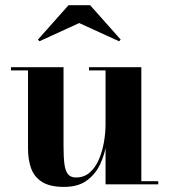

<svg xmlns="http://www.w3.org/2000/svg" viewBox="-20 -724 664 754"><path d="M231.5 10Q175.5 10 144.8 -9.8Q114 -29.5 102 -63.5Q90 -97.5 90 -141V-447.5H23V-460H229.5V-148.5Q229.5 -106.5 233 -79.8Q236.5 -53 247 -40Q257.5 -27 278 -27Q310.5 -27 332.8 -46.8Q355 -66.5 368.5 -98Q382 -129.5 388.2 -166Q394.5 -202.5 394.5 -236.5L404 -238.5Q404 -202 397.5 -159.2Q391 -116.5 372.8 -78Q354.5 -39.5 320.5 -14.8Q286.5 10 231.5 10ZM394.5 0V-447.5H329.5V-460H535V-12.5H601.5V0ZM135 -562 129 -568.5 249 -703.5H334L454 -568.5L447.5 -562L291 -633.5Z"/></svg>

Font: Bodoni Moda 18pt
Style: Bold
Weight: 700
Designer: Owen Earl
Foundry: indestructible type
Version: Version 2.004